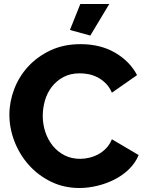

<svg xmlns="http://www.w3.org/2000/svg" viewBox="-20 -935 728 961"><path d="M432 -757 330 -785 382 -915H527ZM27 -361Q27 -425 51 -488.5Q75 -552 121 -602Q167 -652 233 -683Q299 -714 383 -714Q483 -714 556.5 -671Q630 -628 666 -559L540 -471Q528 -499 509.5 -517.5Q491 -536 469 -547.5Q447 -559 424 -563.5Q401 -568 379 -568Q332 -568 297 -549Q262 -530 239 -500Q216 -470 205 -432Q194 -394 194 -355Q194 -313 207 -274Q220 -235 244.5 -205Q269 -175 303.5 -157.5Q338 -140 381 -140Q403 -140 426.5 -145.5Q450 -151 471.5 -162.5Q493 -174 511 -192.5Q529 -211 540 -238L674 -159Q658 -120 626.5 -89Q595 -58 554 -37Q513 -16 467 -5Q421 6 377 6Q300 6 235.5 -25.5Q171 -57 124.5 -109Q78 -161 52.5 -227Q27 -293 27 -361Z"/></svg>

Font: Oxford Sans
Style: Regular
Weight: 800
Designer: Matt McInerney, Pablo Impallari, Rodrigo Fuenzalida
Foundry: Matt McInerney, Pablo Impallari, Rodrigo Fuenzalida
Version: Version 3.000g; ttfautohint (v1.5) -l 8 -r 28 -G 28 -x 14 -D